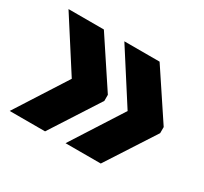

<svg xmlns="http://www.w3.org/2000/svg" viewBox="-95 -580 711 670"><g transform="rotate(30 260.5 -245.0)"><path d="M139.5 -244.5 8 -449.5H150.5L276.5 -259V-234.5L150.5 -39H8ZM364.5 -244.5 233 -449.5H375L501.5 -259V-234.5L375 -39H233Z"/></g></svg>

Font: Anek Bangla Medium
Style: Bold
Weight: 700
Version: Version 1.003